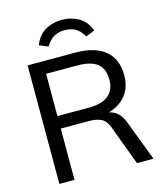

<svg xmlns="http://www.w3.org/2000/svg" viewBox="-131 -1015 957 1114"><g transform="rotate(-15 347.5 -458.0)"><path d="M86 0V-712H373Q490 -712 551.5 -660.5Q613 -609 613 -512Q613 -420 550 -367Q487 -314 374 -314L449 -328Q488 -328 516 -306.5Q544 -285 561 -238L651 0H552L464 -237Q448 -280 419.5 -294Q391 -308 344 -308H177V0ZM177 -383H364Q445 -383 484 -415.5Q523 -448 523 -511Q523 -575 484.5 -606Q446 -637 364 -637H177ZM346 -916Q400 -916 445 -891Q490 -866 512 -808L459 -786Q435 -826 407.5 -840Q380 -854 346 -854Q312 -854 284 -840Q256 -826 232 -786L179 -808Q202 -866 246.5 -891Q291 -916 346 -916Z"/></g></svg>

Font: Muli Medium
Style: Regular
Weight: 500
Designer: Vernon Adams
Foundry: Vernon Adams
Version: Version 2.100; ttfautohint (v1.8.1.43-b0c9)